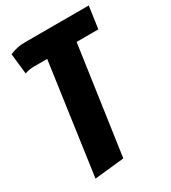

<svg xmlns="http://www.w3.org/2000/svg" viewBox="-185 -628 845 949"><g transform="rotate(-30 237.5 -154.0)"><path d="M457 -407H333L245 207L76 225L165 -407H89Q63 -407 37 -398L24 -515Q65 -533 111 -533H475Z"/></g></svg>

Font: Fira Sans Extra Condensed ExtraBold
Style: Italic
Weight: 800
Width: 3
Italic angle: -8°
Designer: Carrois Corporate & Edenspiekermann AG
Foundry: Carrois Corporate GbR & Edenspiekermann AG
Version: Version 4.203